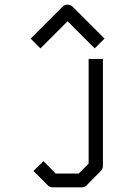

<svg xmlns="http://www.w3.org/2000/svg" viewBox="-20 -728 580 821"><path d="M420 -17Q420 -6 410 4L350 65Q342 73 329 73H205Q193 73 184 64L123 3L166 -39L218 14H317L359 -29V-476H420ZM132 -542 111 -563 248 -700Q256 -708 268 -708Q282 -708 290 -700L427 -563L406 -542L385 -521L269 -637L153 -521Z"/></svg>

Font: 3270 Nerd Font Mono
Style: Regular
Weight: 400
Monospace: yes
Version: Version 3.0.1;Nerd Fonts 3.0.0